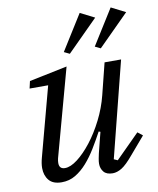

<svg xmlns="http://www.w3.org/2000/svg" viewBox="-87 -837 754 916"><g transform="rotate(-10 290.5 -378.5)"><path d="M138 12Q96 12 76.5 -11.5Q57 -35 57 -71Q57 -93 65 -122L154 -455H64L72 -490L256 -528L140 -104Q137 -92 137 -81Q137 -52 165 -52Q192 -52 226 -78Q260 -104 294 -147.5Q328 -191 356.5 -247.5Q385 -304 400 -364L438 -516H518L401 -53L419 -45L534 -160L558 -141L487 -58Q452 -16 429 -2Q406 12 385 12Q355 12 341.5 -4.5Q328 -21 328 -44Q328 -55 331 -70Q334 -85 336 -94L361 -193L353 -196Q332 -157 309.5 -120Q287 -83 261 -53.5Q235 -24 205 -6Q175 12 138 12ZM255 -598 362 -769 431 -734 282 -585ZM405 -598 512 -769 581 -734 432 -585Z"/></g></svg>

Font: IBM Plex Serif
Style: Italic
Weight: 400
Italic angle: -14°
Designer: Mike Abbink, Paul van der Laan, Pieter van Rosmalen
Foundry: Bold Monday
Version: Version 3.001